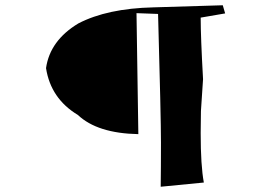

<svg xmlns="http://www.w3.org/2000/svg" viewBox="-20 -680 1040 730"><path d="M591 30Q592 -39 592 -138Q592 -233 581 -627L499 -630L506 -170Q350 -173 276 -243Q173 -305 155 -421Q170 -526 278 -591Q388 -648 563 -652L827 -660L836 -629L743 -613Q743 -540 752 -379L744 -258L743 -174Q743 -50 755 14Z"/></svg>

Font: Xiangcui Kesong Xiangcui Kesong
Style: Regular
Weight: 400
Version: Version 1.501;March 28, 2024;FontCreator 14.0.0.2814 64-bit